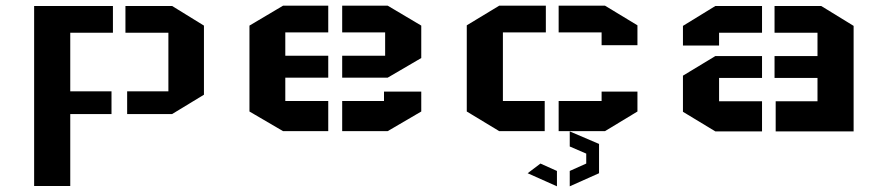

<svg xmlns="http://www.w3.org/2000/svg" viewBox="-20 -461 3111 675"><path d="M697 -128 585 -60H427V-140H572V-346H421V-440H585L697 -371ZM100 -440H377V-346H227V-140H372V-60H227V193H100Z M1461 -257 1343 -188H1183V-265H1334V-347H1183V-441H1343L1461 -371ZM1461 -139V-69L1343 0H1183V-106H1330V-139ZM857 -69 975 0H1134V-106H983V-188H1134V-265H983V-347H1134V-441H975L857 -371Z M1621 -372 1735 -441H1899V-347H1748V-106H1895V0H1735L1621 -69ZM2221 -302V-372L2107 -441H1944V-347H2095V-302ZM2221 -139V-69L2107 0H1944V-106H2095V-139ZM1983 140 2041 114V79L1983 54V1L2086 45V148L1983 194ZM1835 148 1880 114 1938 140V194Z M2381 -195 2495 -264H2659V-187H2508V-105H2659V1H2495L2381 -68ZM2381 -301V-370L2495 -440H2659V-346H2508V-301ZM2981 -370 2867 -440H2703V-346H2854V-264H2703V-187H2854V-105H2707V1H2981Z"/></svg>

Font: Wallpoet
Style: Regular
Weight: 400
Designer: Lars Berggren
Foundry: Lars Berggren
Version: Version 1.000